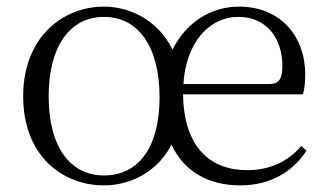

<svg xmlns="http://www.w3.org/2000/svg" viewBox="-20 -546 990 580"><path d="M294 -16C192 -16 127 -102 127 -255C127 -407 192 -495 294 -495C398 -495 462 -405 462 -252C462 -100 398 -16 294 -16ZM294 14C375 14 456 -27 498 -109C537 -26 612 14 706 14C796 14 863 -26 906 -91L890 -105C849 -57 795 -32 726 -32C614 -32 535 -103 533 -261H895C900 -277 902 -297 902 -321C902 -438 826 -526 702 -526C617 -526 542 -478 501 -396C460 -482 375 -526 294 -526C170 -526 50 -434 50 -255C50 -76 168 14 294 14ZM534 -292C542 -418 612 -495 700 -495C785 -495 833 -431 833 -346C833 -309 824 -292 792 -292Z"/></svg>

Font: Noto Serif KR Light
Style: Regular
Weight: 300
Designer: Ryoko NISHIZUKA 西塚涼子 (kana & ideographs); Frank Grießhammer (Latin, Greek & Cyrillic); Wenlong ZHANG 张文龙 (bopomofo); San
Foundry: Adobe
Version: Version 2.001;hotconv 1.1.0;makeotfexe 2.6.0